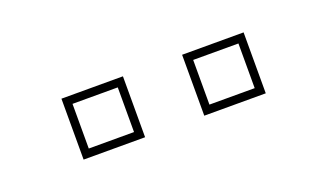

<svg xmlns="http://www.w3.org/2000/svg" viewBox="-29 -774 531 311"><g transform="rotate(-20 236.0 -618.5)"><path d="M287 -566V-671H393V-566ZM79 -566V-671H185V-566ZM93 -580H171V-657H93ZM301 -580H379V-657H301Z"/></g></svg>

Font: Tourney Thin
Style: Regular
Weight: 100
Designer: Tyler Finck
Foundry: Etcetera Type Co
Version: Version 1.015